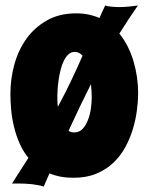

<svg xmlns="http://www.w3.org/2000/svg" viewBox="-20 -626 544 703"><path d="M484.9 -606Q466.8 -580.1 450.2 -554.7Q433.6 -529.3 417 -502.9Q435.1 -481 448 -454.8Q460.9 -428.7 469.2 -400.4Q477.5 -372.1 481.7 -342.5Q485.8 -313 485.8 -285.2Q485.8 -256.8 481.4 -222.9Q477.1 -189 466.8 -154.5Q456.5 -120.1 439 -87.6Q421.4 -55.2 395.3 -30.3Q369.1 -5.4 333 9.8Q296.9 24.9 249 24.9Q223.1 24.9 201.4 20.8Q179.7 16.6 161.1 8.8L140.1 57.1Q131.3 54.2 120.1 52Q108.9 49.8 96.4 48.3Q84 46.9 70.6 46.4Q57.1 45.9 44.9 45.9H23.9L84 -47.9Q64.5 -71.8 51.8 -100.8Q39.1 -129.9 31.5 -160.9Q23.9 -191.9 21 -222.9Q18.1 -253.9 18.1 -282.2Q18.1 -337.4 32.7 -390.4Q47.4 -443.4 77.4 -484.9Q107.4 -526.4 152.6 -551.8Q197.8 -577.1 258.8 -577.1Q283.2 -577.1 304.2 -572.8Q325.2 -568.4 344.2 -560.1Q349.6 -571.3 354.2 -582.5Q358.9 -593.8 365.2 -606Q369.6 -604 376.5 -603Q383.3 -602.1 390.6 -601.3Q397.9 -600.6 405.3 -600.3Q412.6 -600.1 418 -600.1Q424.8 -600.1 433.3 -600.6Q441.9 -601.1 450.9 -601.8Q460 -602.5 468.8 -603.8Q477.5 -605 484.9 -606ZM189.9 -274.9Q189.9 -266.6 190.2 -256.3Q190.4 -246.1 191.9 -234.9Q220.2 -287.6 241.7 -333Q263.2 -378.4 282.2 -421.9Q276.9 -428.2 269.5 -432.1Q262.2 -436 253.9 -436Q240.7 -436 231 -427.2Q221.2 -418.5 214.1 -404.3Q207 -390.1 202.4 -372.3Q197.8 -354.5 195.1 -336.7Q192.4 -318.8 191.2 -302.5Q189.9 -286.1 189.9 -274.9ZM315.9 -269Q315.9 -277.8 315.2 -290.8Q314.5 -303.7 313 -317.9Q292.5 -277.3 272.2 -234.9Q252 -192.4 231 -147Q239.7 -141.1 252 -141.1Q270.5 -141.1 283 -154.8Q295.4 -168.5 302.7 -188.2Q310.1 -208 313 -230Q315.9 -252 315.9 -269Z"/></svg>

Font: Spicy Rice
Style: Regular
Weight: 400
Version: Version 1.000